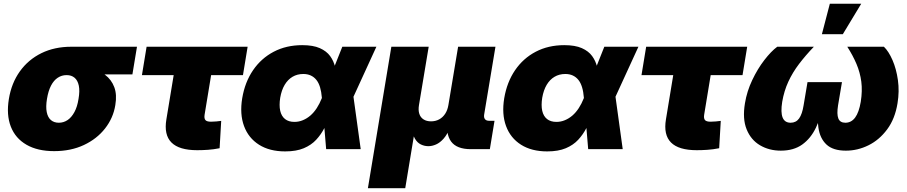

<svg xmlns="http://www.w3.org/2000/svg" viewBox="-20 -780 4745 1004"><path d="M263.2 10.3Q176.3 10.3 118.4 -23.2Q60.5 -56.6 36.6 -117.9Q12.7 -179.2 26.4 -262.7Q40 -345.7 84 -407Q127.9 -468.3 196.5 -502Q265.1 -535.6 352.5 -535.6H696.3L672.4 -391.1H433.6L327.6 -387.2Q302.7 -387.2 282 -373.5Q261.2 -359.9 246.8 -332.3Q232.4 -304.7 225.6 -262.7Q218.8 -221.7 224.4 -193.8Q230 -166 246.3 -152.1Q262.7 -138.2 287.6 -138.2Q312.5 -138.2 333.3 -152.1Q354 -166 369.1 -193.8Q384.3 -221.7 390.6 -262.7Q397.9 -304.7 392.1 -332.3Q386.2 -359.9 369.9 -373.5Q353.5 -387.2 329.1 -387.2L337.4 -438.5Q397 -438.5 446.3 -426.5Q495.6 -414.6 529.3 -388.9Q563 -363.3 577.6 -324.2Q592.3 -285.2 583 -230.5Q572.3 -163.1 529.5 -108.4Q486.8 -53.7 418.7 -21.7Q350.6 10.3 263.2 10.3Z M1011.2 5.4Q916.5 5.4 876.5 -34.9Q836.4 -75.2 850.1 -156.2L888.2 -387.2H722.2L746.6 -535.6H1274.9L1250.5 -387.2H1084L1049.8 -179.7Q1046.9 -160.6 1054.2 -152.1Q1061.5 -143.6 1083.5 -143.6Q1094.7 -143.6 1111.3 -145Q1127.9 -146.5 1136.7 -147.9L1128.4 -4.9Q1096.2 1.5 1067.1 3.4Q1038.1 5.4 1011.2 5.4Z M1471.2 11.7Q1389.6 11.7 1334.5 -23.2Q1279.3 -58.1 1256.1 -120.8Q1232.9 -183.6 1246.6 -266.6Q1260.7 -350.6 1303.2 -412.8Q1345.7 -475.1 1411.4 -509.5Q1477.1 -543.9 1560.5 -543.9Q1617.2 -543.9 1652.3 -528.3Q1687.5 -512.7 1706.3 -486.8Q1725.1 -460.9 1732.4 -429.4Q1739.7 -397.9 1741.7 -365.7H1790L1827.6 -279.3L1866.2 0H1685.5L1663.1 -269Q1660.6 -300.3 1653.6 -323.7Q1646.5 -347.2 1634.3 -362.3Q1622.1 -377.4 1605 -385.3Q1587.9 -393.1 1565.9 -393.1Q1534.2 -393.1 1509.5 -378.4Q1484.9 -363.8 1468.5 -336.2Q1452.1 -308.6 1445.3 -269Q1439 -229 1445.3 -200.7Q1451.7 -172.4 1470.5 -157.5Q1489.3 -142.6 1519.5 -142.6Q1542.5 -142.6 1563.7 -151.4Q1585 -160.2 1603.3 -176Q1621.6 -191.9 1636.5 -214.8Q1651.4 -237.8 1662.6 -266.1L1770 -535.6H1948.2L1824.7 -266.1L1757.8 -177.7H1706.5Q1693.4 -144 1676.3 -110.6Q1659.2 -77.1 1633.5 -49.3Q1607.9 -21.5 1568.6 -4.9Q1529.3 11.7 1471.2 11.7Z M1903.8 204.1 2026.4 -535.6H2221.7L2170.9 -230.5Q2166.5 -204.1 2172.6 -185.1Q2178.7 -166 2194.6 -155.8Q2210.4 -145.5 2233.9 -145.5Q2257.8 -145.5 2276.6 -155.8Q2295.4 -166 2307.9 -185.1Q2320.3 -204.1 2324.7 -230.5L2375.5 -535.6H2570.8L2511.7 -180.7Q2509.3 -165.5 2515.9 -157Q2522.5 -148.4 2537.6 -148.4H2565.9L2541.5 0H2441.9Q2368.2 0 2338.9 -40Q2309.6 -80.1 2321.8 -154.3L2330.1 -203.6H2357.4Q2348.6 -148.9 2333.5 -112.5Q2318.4 -76.2 2299.6 -54.9Q2280.8 -33.7 2260.3 -24.7Q2239.7 -15.6 2220.2 -15.6Q2199.2 -15.6 2180.7 -24.7Q2162.1 -33.7 2149.7 -54.9Q2137.2 -76.2 2133.8 -112.5Q2130.4 -148.9 2139.2 -203.6H2166.5L2099.1 204.1Z M2841.3 11.7Q2759.8 11.7 2704.6 -23.2Q2649.4 -58.1 2626.2 -120.8Q2603 -183.6 2616.7 -266.6Q2630.9 -350.6 2673.3 -412.8Q2715.8 -475.1 2781.5 -509.5Q2847.2 -543.9 2930.7 -543.9Q2987.3 -543.9 3022.5 -528.3Q3057.6 -512.7 3076.4 -486.8Q3095.2 -460.9 3102.5 -429.4Q3109.9 -397.9 3111.8 -365.7H3160.2L3197.8 -279.3L3236.3 0H3055.7L3033.2 -269Q3030.8 -300.3 3023.7 -323.7Q3016.6 -347.2 3004.4 -362.3Q2992.2 -377.4 2975.1 -385.3Q2958 -393.1 2936 -393.1Q2904.3 -393.1 2879.6 -378.4Q2855 -363.8 2838.6 -336.2Q2822.3 -308.6 2815.4 -269Q2809.1 -229 2815.4 -200.7Q2821.8 -172.4 2840.6 -157.5Q2859.4 -142.6 2889.6 -142.6Q2912.6 -142.6 2933.8 -151.4Q2955.1 -160.2 2973.4 -176Q2991.7 -191.9 3006.6 -214.8Q3021.5 -237.8 3032.7 -266.1L3140.1 -535.6H3318.4L3194.8 -266.1L3127.9 -177.7H3076.7Q3063.5 -144 3046.4 -110.6Q3029.3 -77.1 3003.7 -49.3Q2978 -21.5 2938.7 -4.9Q2899.4 11.7 2841.3 11.7Z M3623.5 5.4Q3528.8 5.4 3488.8 -34.9Q3448.7 -75.2 3462.4 -156.2L3500.5 -387.2H3334.5L3358.9 -535.6H3887.2L3862.8 -387.2H3696.3L3662.1 -179.7Q3659.2 -160.6 3666.5 -152.1Q3673.8 -143.6 3695.8 -143.6Q3707 -143.6 3723.6 -145Q3740.2 -146.5 3749 -147.9L3740.7 -4.9Q3708.5 1.5 3679.4 3.4Q3650.4 5.4 3623.5 5.4Z M4063 7.8Q4002 7.8 3954.3 -20.3Q3906.7 -48.3 3884.3 -103.5Q3861.8 -158.7 3875.5 -240.2Q3885.7 -302.7 3913.6 -361.3Q3941.4 -419.9 3976.8 -465.8Q4012.2 -511.7 4044.4 -535.6H4235.8Q4192.4 -490.2 4158.4 -445.6Q4124.5 -400.9 4102.3 -352.8Q4080.1 -304.7 4070.3 -247.6Q4061.5 -192.4 4072.5 -165.3Q4083.5 -138.2 4114.3 -138.2Q4142.6 -138.2 4158.7 -160.6Q4174.8 -183.1 4182.1 -229L4202.6 -350.6H4382.8L4362.3 -229Q4355 -183.1 4363.8 -160.6Q4372.6 -138.2 4400.4 -138.2Q4431.6 -138.2 4451.7 -165.3Q4471.7 -192.4 4481 -247.6Q4490.2 -304.7 4483.9 -353Q4477.5 -401.4 4458.5 -446Q4439.5 -490.7 4410.6 -535.6H4602.1Q4627 -511.7 4647 -465.8Q4667 -419.9 4675.3 -361.3Q4683.6 -302.7 4673.3 -240.2Q4660.2 -158.7 4619.1 -103.5Q4578.1 -48.3 4521.5 -20.3Q4464.8 7.8 4403.3 7.8Q4335.9 7.8 4301.8 -24.2Q4267.6 -56.2 4259.5 -112.8Q4251.5 -169.4 4261.7 -243.2H4287.6Q4273.9 -169.4 4246.8 -112.8Q4219.7 -56.2 4175 -24.2Q4130.4 7.8 4063 7.8ZM4277.8 -601.1 4319.3 -760.3H4483.4L4387.2 -601.1Z"/></svg>

Font: Inter 20pt Black
Style: Italic
Weight: 900
Italic angle: -9.3988°
Version: Version 4.001;git-66647c0bb